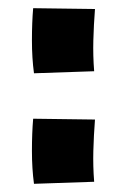

<svg xmlns="http://www.w3.org/2000/svg" viewBox="-20 -447 310 469"><path d="M63 2Q58 -35 58 -78.5Q58 -122 61 -157L212 -155Q209 -116 208 -78.5Q207 -41 210 -3ZM63 -268Q58 -305 58 -348.5Q58 -392 61 -427L212 -425Q209 -386 208 -348.5Q207 -311 210 -273Z"/></svg>

Font: Marhey Light Medium
Style: Regular
Weight: 500
Version: Version 1.000